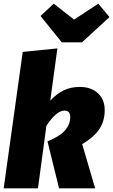

<svg xmlns="http://www.w3.org/2000/svg" viewBox="-24 -1027 617 1047"><path d="M250 -478Q286 -517 325 -535Q364 -553 410 -553Q473 -553 510 -518.5Q547 -484 547 -427Q547 -366 517 -322Q487 -278 424 -241L495 0H298L235 -256Q305 -285 332 -317.5Q359 -350 359 -389Q359 -406 351 -415Q343 -424 328 -424Q284 -424 229 -341L183 0H-4L100 -744L289 -763ZM512 -1007 573 -934 423 -796H313L197 -940L269 -1007L380 -920Z"/></svg>

Font: Fira Sans Condensed Black
Style: Italic
Weight: 900
Width: 3
Italic angle: -8°
Designer: Carrois Corporate & Edenspiekermann AG
Foundry: Carrois Corporate GbR & Edenspiekermann AG
Version: Version 4.203